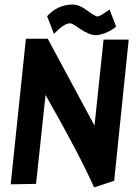

<svg xmlns="http://www.w3.org/2000/svg" viewBox="-20 -815 609 850"><path d="M181.6 -394.5 139.6 -1 27.3 1 94.7 -643.6H191.4L398.4 -258.8L438.5 -639.6H549.8L485.4 -14.6L396.5 14.6Q334 -127 181.6 -394.5ZM331.1 -689.5Q297.9 -712.9 290 -711.9Q263.7 -711.9 218.8 -665L188.5 -743.2Q233.4 -793 298.8 -794.9Q329.1 -795.9 365.2 -769Q401.4 -742.2 411.1 -742.2Q423.8 -742.2 464.8 -773.4L494.1 -697.3Q477.5 -681.6 446.3 -668.9Q418.9 -659.2 404.3 -659.2Q375 -659.2 331.1 -689.5Z"/></svg>

Font: Puritan
Style: BoldItalic
Weight: 700
Version: 2.1